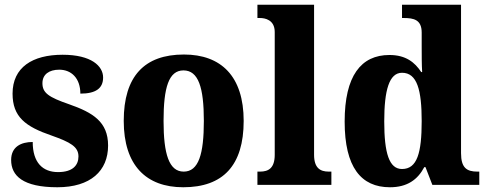

<svg xmlns="http://www.w3.org/2000/svg" viewBox="-20 -780 2057 810"><path d="M222 10C362 10 436 -59 436 -166C436 -266 372 -305 272 -340C185 -370 159 -388 159 -429C159 -466 187 -486 230 -486C281 -486 319 -450 319 -385C385 -385 415 -408 415 -453C415 -501 366 -549 244 -549C117 -549 33 -496 33 -385C33 -287 87 -246 198 -208C277 -180 311 -161 311 -120C311 -83 287 -54 225 -54C160 -54 118 -94 118 -181C69 -181 27 -161 27 -105C27 -39 76 10 222 10Z M753 10C921 10 1008 -82 1008 -270C1008 -458 913 -550 756 -550C589 -550 502 -458 502 -270C502 -82 597 10 753 10ZM755 -56C693 -56 670 -130 670 -270C670 -411 692 -483 754 -483C817 -483 840 -411 840 -270C840 -130 818 -56 755 -56Z M1066 0H1378V-56H1367C1331 -56 1305 -71 1305 -127V-760H1066V-704H1077C1097 -704 1139 -697 1139 -645V-127C1139 -71 1113 -56 1077 -56H1066Z M1625 10C1698 10 1742 -22 1770 -75H1775L1804 0H2002V-56H1994C1949 -56 1925 -72 1925 -134V-760H1676V-704H1684C1725 -704 1759 -697 1759 -643V-588C1759 -550 1759 -506 1761 -476H1757C1730 -517 1692 -548 1623 -548C1503 -548 1434 -460 1434 -267C1434 -75 1503 10 1625 10ZM1676 -67C1622 -67 1601 -133 1601 -268C1601 -400 1622 -473 1676 -473C1740 -473 1759 -400 1759 -269C1759 -135 1740 -67 1676 -67Z"/></svg>

Font: Noto Serif Hebrew SemiCondensed ExtraBold
Style: Regular
Weight: 800
Width: 4
Designer: Monotype Design Team
Foundry: Monotype Imaging Inc.
Version: Version 2.004